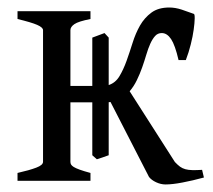

<svg xmlns="http://www.w3.org/2000/svg" viewBox="-20 -484 571 514"><path d="M259.8 -395.5 271 -383.3V-256.3Q289.1 -262.2 299.8 -280Q310.5 -297.9 318.8 -321Q327.1 -344.2 335 -369.4Q342.8 -394.5 354.7 -415.5Q366.7 -436.5 385.3 -450.2Q403.8 -463.9 433.1 -463.9Q449.2 -463.9 466.3 -458.3Q483.4 -452.6 499 -446.8Q501.5 -445.8 501.2 -434.1Q501 -422.4 498.5 -404.5Q496.1 -386.7 490.7 -365.2Q485.4 -343.8 477.5 -323.2H458Q448.7 -363.3 438 -379.4Q427.2 -395.5 413.1 -395.5Q402.3 -395.5 395.3 -387.7Q388.2 -379.9 382.3 -366.9Q376.5 -354 371.6 -337.4Q366.7 -320.8 360.6 -303.5Q354.5 -286.1 346.4 -269.5Q338.4 -252.9 327.1 -239.7L448.2 -50.3Q455.6 -42.5 461.9 -37.8Q468.3 -33.2 476.3 -31Q484.4 -28.8 494.9 -28.6Q505.4 -28.3 521 -29.3L525.9 -8.8Q495.6 -0.5 468.5 4.6Q441.4 9.8 423.3 9.8Q410.6 9.8 397.9 3.9Q385.3 -2 378.9 -10.3L275.9 -210.9Q274.4 -210.4 271 -210.4V-68.4Q263.2 -65.4 254.9 -62.7Q246.6 -60.1 239.3 -57.6L227.1 -68.4V-210H168.5V-50.8Q168.5 -46.9 170.2 -43.7Q171.9 -40.5 177.2 -37.1Q182.6 -33.7 193.4 -29.8Q204.1 -25.9 222.2 -21V0H26.9V-21Q59.1 -28.3 77.1 -35.2Q95.2 -42 95.2 -50.8V-403.3Q95.2 -410.6 79.3 -417.5Q63.5 -424.3 26.9 -433.1V-454.1H222.2V-433.1Q189.9 -426.8 179.2 -419.4Q168.5 -412.1 168.5 -403.3V-253.9H227.1V-383.3Z"/></svg>

Font: Noto Serif Devanagari
Style: Bold
Weight: 700
Designer: Monotype Design Team
Foundry: Monotype Imaging Inc.
Version: Version 1.01